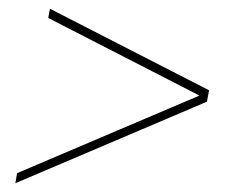

<svg xmlns="http://www.w3.org/2000/svg" viewBox="-20 -547 521 438"><path d="M15 -129 19 -152 435 -329 90 -506 94 -527 457 -341 452 -315Z"/></svg>

Font: TypoPRO Montserrat
Style: Italic
Weight: 250
Italic angle: -11.3°
Designer: Julieta Ulanovsky
Foundry: Julieta Ulanovsky
Version: Version 6.001